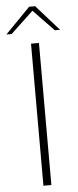

<svg xmlns="http://www.w3.org/2000/svg" viewBox="-98 -955 400 987"><g transform="rotate(-5 101.5 -461.5)"><path d="M85 0V-733H126V0ZM-37 -791 92 -923H123L240 -791H213L107 -901L-10 -791Z"/></g></svg>

Font: Exo Thin ExtraLight
Style: Regular
Weight: 250
Version: Version 2.000